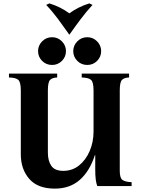

<svg xmlns="http://www.w3.org/2000/svg" viewBox="-20 -1100 841 1135"><path d="M304 15Q203 15 153 -42.5Q103 -100 103 -188V-565Q103 -614 88.5 -627.5Q74 -641 33 -642V-665H318V-642Q289 -641 276 -627.5Q263 -614 263 -565V-198Q263 -149 283.5 -119.5Q304 -90 354 -90Q408 -90 448 -122.5Q488 -155 510.5 -208Q533 -261 533 -322V-565Q533 -614 518.5 -627.5Q504 -641 463 -642V-665H743V-642Q714 -641 701 -627.5Q688 -614 688 -565V-90Q688 -49 703 -37Q718 -25 758 -23V0H555Q549 -16 546 -38.5Q543 -61 543 -100V-183H541Q510 -88 451.5 -36.5Q393 15 304 15ZM288 -716Q253 -716 229 -740Q205 -764 205 -798Q205 -831 229 -855.5Q253 -880 288 -880Q322 -880 346 -855.5Q370 -831 370 -798Q370 -764 346 -740Q322 -716 288 -716ZM496 -716Q461 -716 437 -740Q413 -764 413 -798Q413 -831 437 -855.5Q461 -880 496 -880Q530 -880 554 -855.5Q578 -831 578 -798Q578 -764 554 -740Q530 -716 496 -716ZM508 -1080 527 -1071Q490 -1031 455.5 -985Q421 -939 391 -896H389Q359 -939 325 -985Q291 -1031 253 -1071L272 -1080Q339 -1059 390 -1021Q441 -1059 508 -1080Z"/></svg>

Font: Bona Nova SC
Style: Bold
Weight: 700
Designer: Mateusz Machalski
Foundry: Capitalics
Version: Version 4.001; ttfautohint (v1.8.4.7-5d5b)